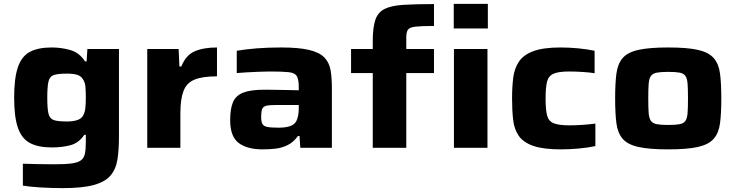

<svg xmlns="http://www.w3.org/2000/svg" viewBox="-20 -763 3796 991"><path d="M304 208Q247 208 189 204.5Q131 201 98 195V82Q128 83 173.5 84Q219 85 258 85Q317 85 350 80.5Q383 76 398.5 64Q414 52 418.5 29Q423 6 423 -32V-67H415Q387 -25 343.5 -13.5Q300 -2 248 -2Q179 -2 136 -24Q93 -46 73 -102Q53 -158 53 -259Q53 -360 72.5 -416.5Q92 -473 134.5 -495.5Q177 -518 246 -518Q297 -518 343.5 -504.5Q390 -491 419 -446H427L431 -510H594V-57Q594 11 586 61Q578 111 550 143.5Q522 176 463.5 192Q405 208 304 208ZM324 -136Q392 -136 408 -165Q418 -182 420.5 -204.5Q423 -227 423 -259Q423 -291 421 -314.5Q419 -338 408 -354Q399 -370 379.5 -376.5Q360 -383 324 -383Q278 -383 257 -375.5Q236 -368 230 -341.5Q224 -315 224 -259Q224 -204 230 -177.5Q236 -151 257 -143.5Q278 -136 324 -136Z M740 0V-510H902L906 -420H916Q939 -478 984.5 -498Q1030 -518 1100 -518V-369Q1025 -369 984 -352Q943 -335 927 -293Q911 -251 911 -177V0Z M1336 8Q1256 8 1212 -25Q1168 -58 1168 -143Q1168 -201 1182.5 -235.5Q1197 -270 1235.5 -285Q1274 -300 1346 -300Q1359 -300 1389.5 -299.5Q1420 -299 1456.5 -298.5Q1493 -298 1522 -297V-314Q1522 -353 1512 -370Q1502 -387 1470 -390.5Q1438 -394 1373 -394Q1347 -394 1314.5 -392.5Q1282 -391 1252 -389.5Q1222 -388 1202 -386V-501Q1248 -509 1306 -513.5Q1364 -518 1431 -518Q1523 -518 1576.5 -505Q1630 -492 1655 -465.5Q1680 -439 1686.5 -399.5Q1693 -360 1693 -307V0H1530L1526 -61H1518Q1494 -28 1463.5 -13.5Q1433 1 1400.5 4.5Q1368 8 1336 8ZM1418 -104Q1453 -104 1476 -111.5Q1499 -119 1509 -137Q1522 -162 1522 -203V-221H1402Q1370 -221 1354 -217Q1338 -213 1333 -200Q1328 -187 1328 -160Q1328 -136 1334 -124Q1340 -112 1359 -108Q1378 -104 1418 -104Z M2322 -616V-743H2498V-616ZM1904 0V-386H1792V-510H1904V-551Q1904 -622 1917.5 -661Q1931 -700 1965.5 -717Q2000 -734 2061.5 -738Q2123 -742 2220 -742V-629Q2155 -629 2124.5 -625.5Q2094 -622 2085.5 -609.5Q2077 -597 2077 -570V-510H2220V-386H2077V0ZM2323 0V-510H2496V0Z M2875 8Q2784 8 2732.5 -10Q2681 -28 2657.5 -62Q2634 -96 2628.5 -145Q2623 -194 2623 -255Q2623 -314 2629 -362Q2635 -410 2658.5 -445Q2682 -480 2733 -499Q2784 -518 2873 -518Q2918 -518 2964.5 -513.5Q3011 -509 3049 -501V-385Q3026 -389 2988.5 -391.5Q2951 -394 2918 -394Q2863 -394 2837 -382.5Q2811 -371 2803.5 -341Q2796 -311 2796 -255Q2796 -198 2803.5 -168Q2811 -138 2837.5 -127Q2864 -116 2920 -116Q2949 -116 2985.5 -118.5Q3022 -121 3053 -125V-9Q3017 -1 2968.5 3.5Q2920 8 2875 8Z M3429 8Q3331 8 3275 -4.5Q3219 -17 3193.5 -47Q3168 -77 3161.5 -127.5Q3155 -178 3155 -255Q3155 -332 3161.5 -382.5Q3168 -433 3193.5 -463Q3219 -493 3275 -505.5Q3331 -518 3429 -518Q3527 -518 3582.5 -505.5Q3638 -493 3664 -463Q3690 -433 3696.5 -382.5Q3703 -332 3703 -255Q3703 -178 3696.5 -127.5Q3690 -77 3664 -47Q3638 -17 3582.5 -4.5Q3527 8 3429 8ZM3429 -118Q3467 -118 3488 -122Q3509 -126 3518 -139.5Q3527 -153 3529 -180.5Q3531 -208 3531 -255Q3531 -302 3529 -329.5Q3527 -357 3518 -370.5Q3509 -384 3488 -388Q3467 -392 3429 -392Q3391 -392 3370 -388Q3349 -384 3339.5 -370.5Q3330 -357 3328 -329.5Q3326 -302 3326 -255Q3326 -208 3328 -180.5Q3330 -153 3339.5 -139.5Q3349 -126 3370 -122Q3391 -118 3429 -118Z"/></svg>

Font: Saira Expanded
Style: Bold
Weight: 700
Width: 7
Designer: Hector Gatti with collaboration of the Omnibus-Type team
Foundry: Omnibus-Type
Version: Version 1.100; ttfautohint (v1.8.3)